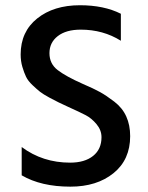

<svg xmlns="http://www.w3.org/2000/svg" viewBox="-20 -699 561 726"><path d="M437 -647Q373 -679.2 282.2 -679.2Q183.1 -679.2 120.6 -629.2Q58.1 -579.1 58.1 -493.2Q58.1 -467.8 64.5 -446.3Q70.8 -424.8 78.4 -408.9Q85.9 -393.1 103 -377Q120.1 -360.8 131.6 -351.8Q143.1 -342.8 167 -329.8Q190.9 -316.9 201.4 -312Q211.9 -307.1 237.8 -294.9Q282.2 -274.9 304.2 -263.4Q326.2 -252 345 -229.5Q363.8 -207 363.8 -180.2Q363.8 -134.8 332 -109.4Q300.3 -84 245.1 -84Q141.1 -84 62 -143.1V-36.1Q135.3 6.8 246.1 6.8Q346.2 6.8 409.2 -44.2Q472.2 -95.2 472.2 -184.1Q472.2 -226.1 457.5 -258.5Q442.9 -291 412.4 -314.5Q381.8 -337.9 358.4 -350.8Q335 -363.8 293 -381.8Q229 -410.2 198 -434.1Q167 -458 167 -498Q167 -538.1 198.5 -562.5Q230 -586.9 285.2 -586.9Q370.1 -586.9 437 -544.9Z"/></svg>

Font: FAU Chimera Medium
Style: Regular
Weight: 500
Version: Version 1.002;hotconv 1.0.117;makeotfexe 2.5.65602